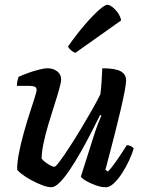

<svg xmlns="http://www.w3.org/2000/svg" viewBox="-20 -787 602 807"><path d="M196 0Q180 0 156.5 -9Q133 -18 109.5 -31Q86 -44 70 -56.5Q54 -69 52 -75Q52 -105 60 -145.5Q68 -186 80 -229Q92 -272 104.5 -310.5Q117 -349 125.5 -375.5Q134 -402 134 -409Q134 -419 126 -422.5Q118 -426 106 -426H51Q51 -437 53.5 -448Q56 -459 58 -464Q73 -471 96 -479.5Q119 -488 142.5 -494Q166 -500 180 -500Q203 -500 220 -487.5Q237 -475 237 -453Q237 -442 229 -413Q221 -384 208.5 -345.5Q196 -307 183.5 -265Q171 -223 163 -185Q155 -147 155 -120Q165 -108 182.5 -97Q200 -86 209 -86Q214 -86 231.5 -109.5Q249 -133 273 -170Q297 -207 322 -248.5Q347 -290 368.5 -328Q390 -366 402 -391Q405 -414 407 -445Q409 -476 410 -500Q464 -500 487 -487.5Q510 -475 510 -449Q510 -423 487 -324.5Q464 -226 423 -73L434 -66Q444 -76 459 -96.5Q474 -117 488.5 -139Q503 -161 513 -177Q522 -177 530.5 -172.5Q539 -168 542 -163Q536 -142 523.5 -114.5Q511 -87 494 -60.5Q477 -34 459 -17Q441 0 425 0Q405 0 381.5 -8.5Q358 -17 340.5 -27.5Q323 -38 320 -45L373 -212Q382 -241 391.5 -265.5Q401 -290 406 -301L401 -304Q384 -270 363 -229Q342 -188 319 -147.5Q296 -107 273.5 -73.5Q251 -40 231 -20Q211 0 196 0ZM297 -565Q287 -568 277.5 -576.5Q268 -585 266 -592Q302 -643 336 -682.5Q370 -722 395.5 -744.5Q421 -767 431 -767Q440 -767 453 -757Q466 -747 476.5 -731.5Q487 -716 489 -701Z"/></svg>

Font: Texturina SemiBold
Style: Italic
Weight: 600
Italic angle: -11°
Designer: Guillermo Torres Carreño
Foundry: Omnibus-Type
Version: Version 1.002; ttfautohint (v1.8.3)